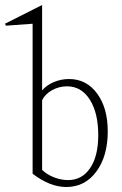

<svg xmlns="http://www.w3.org/2000/svg" viewBox="-81 -730 491 770"><path d="M87.9 -48.8Q106.4 -30.3 135.3 -19Q164.1 -7.8 191.9 -7.8Q248 -7.8 280.5 -55.9Q313 -104 313 -188Q313 -277.3 279.1 -330.6Q245.1 -383.8 188 -383.8Q155.8 -383.8 127.9 -368.4Q100.1 -353 87.9 -328.1ZM-61 -634.8 87.9 -710V-367.2Q105 -388.2 134.3 -400.6Q163.6 -413.1 195.8 -413.1Q265.6 -413.1 308.3 -355.2Q351.1 -297.4 351.1 -203.1Q351.1 -103.5 305.2 -41.7Q259.3 20 185.1 20Q119.6 20 49.8 -33.2V-634.8L-57.1 -627Z"/></svg>

Font: Halibut Cnd Thin
Style: Regular
Weight: 250
Width: 3
Designer: Matteo Maggi
Foundry: Collletttivo
Version: Version 3.080 | FøM Fix